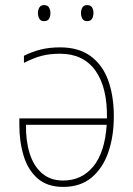

<svg xmlns="http://www.w3.org/2000/svg" viewBox="-20 -724 521 754"><path d="M216 -538Q289 -538 336 -503.5Q383 -469 405 -408Q427 -347 427 -267Q427 -189 405.5 -126.5Q384 -64 340 -27Q296 10 228 10Q166 10 128 -23Q90 -56 73 -111.5Q56 -167 56 -233V-259H400Q402 -381 354.5 -447Q307 -513 216 -513Q176 -513 144.5 -505Q113 -497 74 -477V-505Q106 -521 140 -529.5Q174 -538 216 -538ZM82 -234Q81 -171 96.5 -121.5Q112 -72 145 -43.5Q178 -15 228 -15Q301 -15 346.5 -70.5Q392 -126 399 -234ZM129 -673Q129 -685 134.5 -694.5Q140 -704 153 -704Q167 -704 172.5 -694.5Q178 -685 178 -673Q178 -659 172.5 -650Q167 -641 153 -641Q140 -641 134.5 -650.5Q129 -660 129 -673ZM298 -673Q298 -685 303.5 -694.5Q309 -704 322 -704Q336 -704 341.5 -695Q347 -686 347 -673Q347 -660 341.5 -650.5Q336 -641 322 -641Q309 -641 303.5 -650.5Q298 -660 298 -673Z"/></svg>

Font: Noto Sans SemiCondensed Thin
Style: Regular
Weight: 100
Width: 4
Designer: Monotype Design Team
Foundry: Monotype Imaging Inc.
Version: Version 2.013; ttfautohint (v1.8.4.7-5d5b)